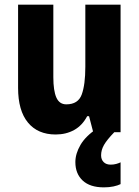

<svg xmlns="http://www.w3.org/2000/svg" viewBox="-20 -570 599 828"><path d="M500 -550V0H382L364 -69H356Q335 -29 300 -9.5Q265 10 220 10Q143 10 100.5 -41.5Q58 -93 58 -191V-550H210V-237Q210 -179 223 -149.5Q236 -120 266 -120Q317 -120 332.5 -162.5Q348 -205 348 -282V-550ZM416 100Q416 118 427 129Q438 140 457 140Q470 140 481 137Q492 134 500 130V224Q488 230 469.5 234Q451 238 428 238Q368 238 336.5 208.5Q305 179 305 129Q305 93 327 55Q349 17 400 -17L473 0Q441 33 428.5 55Q416 77 416 100Z"/></svg>

Font: Noto Sans Ethiopic Condensed ExtraBold
Style: Regular
Weight: 800
Width: 3
Designer: Monotype Design Team
Foundry: Monotype Imaging Inc.
Version: Version 2.102; ttfautohint (v1.8.4.7-5d5b)